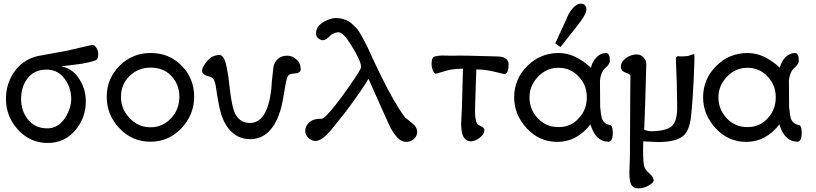

<svg xmlns="http://www.w3.org/2000/svg" viewBox="-20 -774 4528 1065"><path d="M525 -474Q525 -446 512 -440Q470 -425 416 -418L319 -406Q384 -395 422 -332Q456 -277 456 -212Q456 -122 400 -54Q339 19 245 19Q144 19 76 -59Q13 -130 13 -226Q13 -304 54 -368Q102 -442 189 -463L353 -493L443 -514Q457 -517 469.5 -520Q482 -523 487 -524L492 -525Q505 -525 515 -508Q525 -491 525 -474ZM375 -226Q375 -283 344 -329Q306 -388 239 -388Q168 -388 131 -337Q97 -291 97 -226Q97 -160 133 -114Q173 -62 243 -62Q304 -62 343 -123Q375 -175 375 -226Z M1057 -237Q1057 -138 986 -62Q915 12 815 12Q712 12 642 -63Q572 -137 572 -237Q572 -338 643 -409Q714 -480 815 -480Q920 -480 988 -409Q1057 -339 1057 -237ZM930 -353Q887 -399 815 -399Q748 -399 699 -353Q651 -306 651 -237Q651 -170 697 -121Q745 -68 815 -68Q882 -68 929 -118Q975 -168 975 -237Q975 -306 930 -353Z M1648 -389Q1648 -375 1631 -369Q1630 -368 1602 -365Q1584 -364 1577 -352Q1567 -334 1558 -271Q1546 -198 1540 -178Q1492 -2 1367 -2Q1322 -2 1288 -24Q1243 -54 1219 -109Q1201 -149 1190 -216Q1184 -247 1177 -296Q1171 -332 1157 -343Q1154 -346 1127 -354Q1107 -360 1102 -374Q1097 -391 1116 -418Q1136 -447 1153 -457Q1176 -469 1197 -469Q1224 -469 1237 -402Q1247 -359 1257 -263Q1267 -187 1280 -153Q1305 -92 1366 -92Q1464 -92 1485 -281Q1486 -313 1496 -396Q1499 -427 1520 -446Q1541 -465 1570 -465Q1604 -466 1629 -440Q1648 -422 1648 -389Z M2294 -40Q2292 -14 2271 1Q2250 16 2224 12Q2187 8 2146 -65Q2132 -94 2024 -337Q1996 -287 1900 -157Q1894 -149 1865 -113.5Q1836 -78 1815 -51Q1764 8 1730 8Q1709 8 1691 -9Q1673 -26 1673 -47Q1673 -76 1697 -96.5Q1721 -117 1763 -115Q1781 -115 1842 -193Q1871 -229 1920 -299Q1983 -389 1983 -402Q1983 -436 1927 -525Q1884 -595 1858 -595Q1840 -595 1817 -581Q1804 -568 1797 -563Q1784 -551 1769 -551Q1760 -551 1750 -558Q1733 -569 1733 -589Q1733 -628 1776 -653Q1815 -674 1842 -674Q1886 -673 1915 -655Q1933 -644 1963 -611Q1979 -591 2015 -520Q2048 -447 2092 -356Q2169 -199 2228 -121Q2241 -112 2267 -90Q2295 -68 2294 -40Z M2626 -87Q2627 -85 2647 -74Q2667 -65 2667 -53Q2667 -30 2641 -10Q2615 10 2591 10Q2575 10 2564 0Q2538 -17 2538 -90Q2538 -98 2540 -132Q2540 -141 2540.5 -149.5Q2541 -158 2541.5 -162.5Q2542 -167 2542 -168Q2548 -375 2548 -393Q2515 -393 2482 -388Q2471 -387 2436 -376Q2400 -365 2398 -365Q2389 -365 2381.5 -382.5Q2374 -400 2374 -420Q2374 -445 2382 -455Q2390 -464 2431 -466Q2448 -465 2485 -465Q2553 -467 2697 -462Q2751 -461 2762 -459Q2801 -450 2801 -417Q2801 -358 2773 -364Q2731 -374 2719 -377Q2667 -389 2622 -389L2615 -172Q2613 -116 2626 -87Z M3231 -711Q3227 -688 3182 -631L3089 -513L3060 -534L3121 -666Q3136 -706 3158.5 -730Q3181 -754 3202 -754Q3219 -754 3227.5 -741Q3236 -728 3231 -711ZM3379 -38Q3379 12 3355 12Q3284 12 3255 -84Q3180 13 3071 13Q2972 13 2902 -62Q2832 -138 2832 -234Q2832 -335 2904 -407Q2976 -480 3079 -480Q3170 -480 3258 -398Q3265 -432 3288.5 -456Q3312 -480 3341 -480Q3363 -480 3363 -437Q3363 -419 3337 -396Q3313 -374 3308 -329L3309 -182Q3314 -132 3318 -119Q3330 -84 3367 -80Q3379 -72 3379 -38ZM3235 -235Q3235 -301 3192 -347Q3147 -398 3078 -398Q3011 -398 2964 -348Q2917 -298 2917 -235Q2917 -167 2963 -118Q3009 -69 3078 -69Q3148 -69 3192 -120Q3235 -166 3235 -235Z M3476 -261 3477 -352Q3477 -364 3450 -371Q3424 -380 3424 -405Q3424 -436 3465 -460Q3489 -472 3511 -472Q3534 -472 3549.5 -455.5Q3565 -439 3565 -418L3559 -206Q3558 -186 3557.5 -169.5Q3557 -153 3556.5 -138.5Q3556 -124 3555.5 -112Q3555 -100 3554.5 -90.5Q3554 -81 3554 -74Q3554 -67 3553.5 -62.5Q3553 -58 3553 -56V-54Q3577 -46 3588 -46Q3675 -46 3707 -75Q3739 -104 3736 -192Q3736 -294 3729 -447Q3728 -455 3734 -460Q3736 -462 3741 -462Q3765 -460 3779 -462Q3785 -462 3792 -463Q3799 -464 3805 -466Q3811 -468 3816 -470Q3821 -472 3824 -473L3827 -474Q3831 -474 3831 -472Q3834 -462 3828 -335Q3822 -210 3814 -138Q3807 -58 3776 -26Q3736 14 3630 14L3611 13Q3576 11 3548 10Q3545 114 3553 147Q3559 169 3581 187Q3603 206 3606 225Q3607 238 3580 254Q3551 271 3523 271Q3493 271 3482 251.5Q3471 232 3471 183Q3471 160 3474 97Z M4427 -38Q4427 12 4403 12Q4332 12 4303 -84Q4228 13 4119 13Q4020 13 3950 -62Q3880 -138 3880 -234Q3880 -335 3952 -407Q4024 -480 4127 -480Q4218 -480 4306 -398Q4313 -432 4336.5 -456Q4360 -480 4389 -480Q4411 -480 4411 -437Q4411 -419 4385 -396Q4361 -374 4356 -329L4357 -182Q4362 -132 4366 -119Q4378 -84 4415 -80Q4427 -72 4427 -38ZM4283 -235Q4283 -301 4240 -347Q4195 -398 4126 -398Q4059 -398 4012 -348Q3965 -298 3965 -235Q3965 -167 4011 -118Q4057 -69 4126 -69Q4196 -69 4240 -120Q4283 -166 4283 -235Z"/></svg>

Font: GFS Complutum
Style: Regular
Weight: 400
Designer: George D. Matthiopoulos
Foundry: George D. Matthiopoulos
Version: Version 1.000